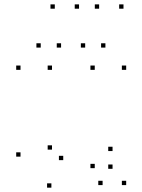

<svg xmlns="http://www.w3.org/2000/svg" viewBox="-20 -848 660 890"><path d="M75.1 -524.2V-544.2H55.1V-524.2ZM75.1 -121.9V-141.9H55.1V-121.9ZM218.2 21.9V1.9H198.2V21.9ZM501.7 -65.5V-85.5H481.7V-65.5ZM501.7 -147.8V-167.8H481.7V-147.8ZM273.1 -105.7V-125.7H253.1V-105.7ZM221 -154.4V-174.4H201V-154.4ZM221 -524.2V-544.2H201V-524.2ZM419.2 -524.2V-544.2H399.2V-524.2ZM419.2 -68.5V-88.5H399.2V-68.5ZM455.6 10V-10H435.6V10ZM564.9 10V-10H544.9V10ZM564.9 -524.2V-544.2H544.9V-524.2ZM468.6 -627.4V-647.4H448.6V-627.4ZM552.4 -807.7V-827.7H532.4V-807.7ZM439.5 -807.7V-827.7H419.5V-807.7ZM374.8 -627.4V-647.4H354.8V-627.4ZM263.1 -627.4V-647.4H243.1V-627.4ZM346.4 -807.7V-827.7H326.4V-807.7ZM234 -807.7V-827.7H214V-807.7ZM168.8 -627.4V-647.4H148.8V-627.4Z"/></svg>

Font: Monaspace Krypton Dots Var
Style: Regular
Weight: 400
Designer: Riley Cran and the Lettermatic Team
Version: Version 1.100 (Monaspace Krypton Dots)